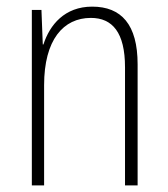

<svg xmlns="http://www.w3.org/2000/svg" viewBox="-20 -559 507 579"><path d="M258 -539C175 -539 130 -484 111 -425H109L105 -529H76V0H113V-302C113 -439 171 -505 254 -505C319 -505 357 -461 357 -356V0H395V-365C395 -485 346 -539 258 -539Z"/></svg>

Font: Noto Sans Ethiopic Condensed ExtraLight
Style: Regular
Weight: 200
Width: 3
Designer: Monotype Design Team
Foundry: Monotype Imaging Inc.
Version: Version 2.102